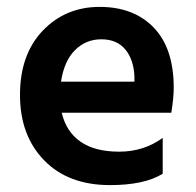

<svg xmlns="http://www.w3.org/2000/svg" viewBox="-20 -532 569 557"><path d="M157 -295H370V-310Q368 -359 343.5 -388.5Q319 -418 274 -418Q229 -418 197.5 -386.5Q166 -355 157 -295ZM299 5Q178 5 108 -67Q38 -139 38 -256.5Q38 -374 104 -443Q170 -512 269 -512Q368 -512 426 -452Q484 -392 484 -277Q484 -249 477 -205H159Q172 -150 213.5 -121Q255 -92 326 -92Q397 -92 452 -132V-28Q399 5 299 5Z"/></svg>

Font: Hind Colombo SemiBold
Style: Regular
Weight: 600
Designer: Jyotish Sonowal, Aditi Pimprikar
Foundry: Indian Type Foundry
Version: Version 1.000;PS 1.0;hotconv 1.0.86;makeotf.lib2.5.63406; tt